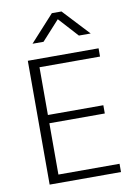

<svg xmlns="http://www.w3.org/2000/svg" viewBox="-93 -903 672 962"><g transform="rotate(-10 243.5 -422.0)"><path d="M80 -630H440V-588H132V-345H414V-303H132V-42H443V0H80ZM240 -844H289L414 -710H354L264 -809L174 -710H118Z"/></g></svg>

Font: Mukta Vaani ExtraLight
Style: Regular
Weight: 275
Designer: Noopur Datye, Girish Dalvi, Yashodeep Gholap, Pallavi Karambelkar
Foundry: Ek Type
Version: Version 2.538;PS 1.000;hotconv 16.6.51;makeotf.lib2.5.65220;